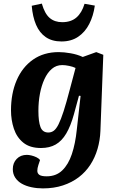

<svg xmlns="http://www.w3.org/2000/svg" viewBox="-20 -815 653 1065"><path d="M427 -283 418 -284 390 -181Q372 -116 347.5 -74.5Q323 -33 289 -13.5Q255 6 207 6Q146 6 109.5 -23.5Q73 -53 57 -101Q41 -149 41 -203Q41 -297 72.5 -370Q104 -443 163.5 -484.5Q223 -526 306 -526Q335 -526 372 -519.5Q409 -513 439 -499L514 -526L553 -511L537 -89Q535 -37 521 11Q507 59 481 99Q455 139 417 168Q379 197 329 213.5Q279 230 218 230Q185 230 154.5 223.5Q124 217 101 204Q78 191 64.5 170.5Q51 150 51 123Q51 89 72.5 66.5Q94 44 129 44Q140 44 154.5 47.5Q169 51 182.5 57.5Q196 64 202 73L193 100Q187 118 187 132.5Q187 147 198.5 155Q210 163 239 163Q291 163 325 130.5Q359 98 378.5 40Q398 -18 406 -96ZM248 -80Q265 -80 278.5 -90Q292 -100 305 -126Q318 -152 333 -198.5Q348 -245 367 -318L399 -438Q385 -445 363.5 -449.5Q342 -454 325 -454Q292 -454 267.5 -433Q243 -412 226.5 -376Q210 -340 201.5 -295Q193 -250 193 -200Q193 -141 204.5 -110.5Q216 -80 248 -80ZM321 -585Q269 -585 234 -609Q199 -633 180 -677.5Q161 -722 156 -783L212 -795Q228 -739 255.5 -715.5Q283 -692 325 -692Q374 -692 404 -718Q434 -744 449 -794L506 -784Q498 -727 475 -682Q452 -637 413.5 -611Q375 -585 321 -585Z"/></svg>

Font: Literata
Style: Bold Italic
Weight: 700
Italic angle: -2°
Designer: Latin by Veronika Burian and Jose Scaglione. Greek by Irene Vlachou. Cyrillic by Vera Evstafieva
Foundry: TypeTogether
Version: Version 3.103;gftools[0.9.29]